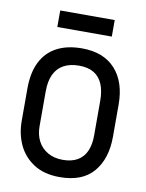

<svg xmlns="http://www.w3.org/2000/svg" viewBox="-77 -702 585 767"><g transform="rotate(10 215.5 -318.0)"><path d="M326 -646H105V-579H326ZM400 -185V-316Q400 -408 352.5 -460Q305 -512 217 -512Q157 -512 115 -489.5Q73 -467 51.5 -423.5Q30 -380 30 -316V-185Q30 -132 50.5 -88Q71 -44 113 -17Q155 10 218 10Q310 10 355 -43.5Q400 -97 400 -185ZM325 -318V-176Q325 -141 313.5 -114.5Q302 -88 278 -74Q254 -60 218 -60Q183 -60 157 -75Q131 -90 117.5 -116Q104 -142 104 -176V-318Q104 -359 117 -386.5Q130 -414 155.5 -428Q181 -442 218 -442Q255 -442 278.5 -427.5Q302 -413 313.5 -385.5Q325 -358 325 -318Z"/></g></svg>

Font: Advent Pro Medium
Style: Regular
Weight: 500
Designer: VivaRado, Andreas Kalpakidis
Foundry: VivaRado, Andreas Kalpakidis
Version: Version 3.000